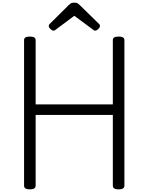

<svg xmlns="http://www.w3.org/2000/svg" viewBox="-20 -1426 1129 1460"><path d="M207 14Q163 14 163 -14V-1121Q163 -1135 174 -1141.5Q185 -1148 207 -1148Q251 -1148 251 -1121V-632H838V-1121Q838 -1135 849 -1141.5Q860 -1148 882 -1148Q926 -1148 926 -1121V-14Q926 0 915 7Q904 14 882 14Q838 14 838 -14V-552H251V-14Q251 0 240 7Q229 14 207 14ZM386 -1193Q377 -1193 364 -1205Q351 -1217 351 -1227Q351 -1230 351.5 -1234Q352 -1238 357 -1243L501 -1386Q508 -1393 517 -1399.5Q526 -1406 545 -1406Q564 -1406 572.5 -1399.5Q581 -1393 588 -1386L734 -1243Q739 -1238 739.5 -1234Q740 -1230 740 -1227Q740 -1217 727 -1205Q714 -1193 705 -1193Q698 -1193 693 -1196.5Q688 -1200 680 -1206L545 -1306L411 -1206Q404 -1200 398.5 -1196.5Q393 -1193 386 -1193Z"/></svg>

Font: Playwrite CL
Style: Regular
Weight: 400
Designer: Veronika Burian, José Scaglione
Foundry: TypeTogether
Version: Version 1.002